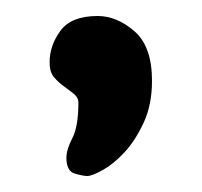

<svg xmlns="http://www.w3.org/2000/svg" viewBox="-20 -114 253 240"><path d="M42 -36Q42 -57 55.5 -75.5Q69 -94 102 -94Q126 -94 148 -75Q170 -56 170 -13Q170 17 159.5 39.5Q149 62 135.5 76.5Q122 91 108.5 98.5Q95 106 89 106Q84 106 73.5 103Q63 100 63 83Q63 73 70.5 58.5Q78 44 78 14Q78 8 72.5 3.5Q67 -1 60 -6Q53 -11 47.5 -17.5Q42 -24 42 -36Z"/></svg>

Font: Life Savers ExtraBold
Style: Regular
Weight: 800
Designer: Pablo Impallari, Rodrigo Fuenzalida, Brenda Gallo
Foundry: Pablo Impallari, Rodrigo Fuenzalida, Brenda Gallo
Version: Version 3.001; ttfautohint (v0.95) -l 8 -r 50 -G 200 -x 14 -